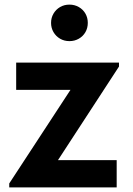

<svg xmlns="http://www.w3.org/2000/svg" viewBox="-20 -811 575 831"><path d="M485 0H20V-17L285 -422H50V-540H495V-523L231 -118H485ZM201 -712Q201 -734 211.5 -752Q222 -770 240 -780.5Q258 -791 280.5 -791Q303 -791 321.2 -780.5Q339.5 -770 349.8 -752Q360 -734 360 -712Q360 -690 349.8 -672Q339.5 -654 321.2 -643.5Q303 -633 280.5 -633Q258 -633 240 -643.5Q222 -654 211.5 -672Q201 -690 201 -712Z"/></svg>

Font: Hauora ExtraBold
Style: Regular
Weight: 800
Designer: Wayne Shih
Foundry: WCYS
Version: Version 1.001